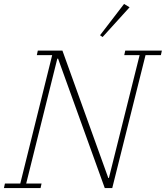

<svg xmlns="http://www.w3.org/2000/svg" viewBox="-27 -955 842 975"><path d="M-2 -23H76L238 -675H160L165 -698H290L523 -51H526L682 -675H604L609 -698H795L790 -675H712L543 0H505L268 -657H264L106 -23H184L179 0H-7ZM481 -776 603 -935 631 -918 494 -767Z"/></svg>

Font: IBM Plex Serif ExtraLight
Style: Italic
Weight: 200
Italic angle: -14°
Designer: Mike Abbink, Paul van der Laan, Pieter van Rosmalen
Foundry: Bold Monday
Version: Version 2.5